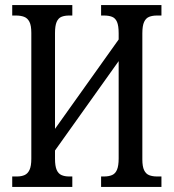

<svg xmlns="http://www.w3.org/2000/svg" viewBox="-20 -734 682 754"><path d="M28 0V-41H47Q64 -41 76.5 -46.5Q89 -52 96 -67Q103 -82 103 -111V-605Q103 -634 95.5 -648.5Q88 -663 74.5 -668Q61 -673 43 -673H28V-714H264V-673H251Q234 -673 221.5 -668Q209 -663 202.5 -648Q196 -633 196 -604V-228L446 -579V-603Q446 -633 439.5 -648Q433 -663 420 -668Q407 -673 389 -673H377V-714H614V-673H596Q579 -673 566 -668Q553 -663 546 -648Q539 -633 539 -603V-108Q539 -80 546 -65.5Q553 -51 566 -46Q579 -41 596 -41H614V0H377V-41H389Q407 -41 420 -46.5Q433 -52 439.5 -67.5Q446 -83 446 -112V-494L196 -143V-111Q196 -82 202.5 -67Q209 -52 221.5 -46.5Q234 -41 251 -41H264V0Z"/></svg>

Font: Noto Serif ExtraCondensed
Style: Regular
Weight: 400
Width: 2
Designer: Monotype Design Team
Foundry: Monotype Imaging Inc.
Version: Version 2.013